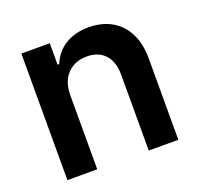

<svg xmlns="http://www.w3.org/2000/svg" viewBox="-100 -646 784 756"><g transform="rotate(-20 292.0 -268.5)"><path d="M184.6 0H59.6V-530.3H178.7V-440.4H185.5Q204.1 -486.3 244.4 -511.7Q284.7 -537.1 342.8 -537.1Q397.9 -537.1 439.2 -513.7Q480.5 -490.2 502.7 -445.3Q524.9 -400.4 524.4 -337.9V0H400.4V-318.4Q400.4 -372.1 373 -401.9Q345.7 -431.6 296.9 -431.6Q263.7 -431.6 238.3 -417.2Q212.9 -402.8 198.7 -375.7Q184.6 -348.6 184.6 -310.5Z"/></g></svg>

Font: Pretendard Std SemiBold
Style: Regular
Weight: 600
Designer: Base glyphs from Inter by Rasmus Andersson; Hangeul glyphs from Noto Sans CJK(Source Han Sans) by Jang Soo-young and Kan
Foundry: Kil Hyung-jin
Version: Version 1.309